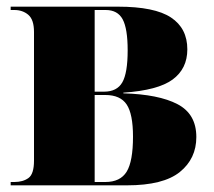

<svg xmlns="http://www.w3.org/2000/svg" viewBox="-20 -556 641 576"><path d="M12 0V-10H23Q49 -10 65.5 -22Q82 -34 82 -74V-460Q82 -497 65 -511.5Q48 -526 23 -526H12V-536H334Q444 -536 493 -503.5Q542 -471 542 -408Q542 -350 498 -317.5Q454 -285 350 -278V-276Q456 -273 512.5 -243.5Q569 -214 569 -145Q569 -80 519.5 -40Q470 0 361 0ZM292 -281Q331 -281 347 -309Q363 -337 363 -405Q363 -470 348 -498Q333 -526 297 -526H264V-281ZM296 -10Q341 -10 360 -41Q379 -72 379 -146Q379 -214 360 -242.5Q341 -271 296 -271H264V-10Z"/></svg>

Font: Noto Serif Display SemiCondensed Black
Style: Regular
Weight: 900
Width: 4
Designer: Monotype Design Team
Foundry: Monotype Imaging Inc.
Version: Version 2.009